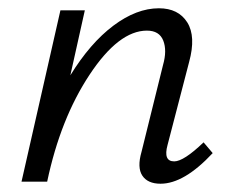

<svg xmlns="http://www.w3.org/2000/svg" viewBox="-20 -439 561 464"><path d="M472 -95 494 -69Q425 5 368 5Q337 5 324 -14.5Q311 -34 322 -72L374 -282Q384 -317 374.5 -341Q365 -365 335 -365Q267 -365 196.5 -258.5Q126 -152 94 0H32L126 -414H185L150 -257Q198 -335 254 -377Q310 -419 364 -419Q411 -419 432.5 -385Q454 -351 437 -289L385 -89Q374 -49 401 -49Q424 -49 472 -95Z"/></svg>

Font: EauTest
Style: Italic
Weight: 400
Italic angle: -12°
Designer: Christian Thalmann (Catharsis Fonts)
Version: Version 0.001;PS 000.001;hotconv 1.0.88;makeotf.lib2.5.64775